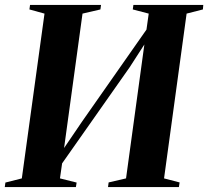

<svg xmlns="http://www.w3.org/2000/svg" viewBox="-34 -763 850 783"><path d="M-14.5 0 -12 -18.5 55 -35.5 147.5 -707.5 86 -724.5 88.5 -743H378L375.5 -724.5L302.5 -707.5L220.5 -109.5L197.5 -115.5L300.5 -267L595 -687.5L558.5 -608L572.5 -707.5L507.5 -724.5L510 -743H795L793.5 -724.5L727 -707.5L635 -35.5L698.5 -19L695.5 0H406.5L409 -19L480 -35.5L558.5 -609L585 -628.5L495 -489L184 -46.5L227 -150.5L210.5 -35.5L278.5 -18.5L275.5 0Z"/></svg>

Font: Merriweather 144pt
Style: Bold Italic
Weight: 700
Italic angle: -7.8°
Version: Version 2.101